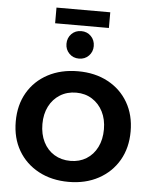

<svg xmlns="http://www.w3.org/2000/svg" viewBox="-57 -886 743 939"><g transform="rotate(5 314.0 -417.0)"><path d="M315 -538Q398 -538 461.5 -504Q525 -470 560.5 -409Q596 -348 596 -267Q596 -186 560.5 -125Q525 -64 461.5 -29.5Q398 5 315 5Q231 5 167 -29.5Q103 -64 67.5 -125Q32 -186 32 -267Q32 -348 67.5 -409Q103 -470 167 -504Q231 -538 315 -538ZM315 -433Q270 -433 235.5 -411.5Q201 -390 182 -352.5Q163 -315 163 -266Q163 -216 182 -178Q201 -140 235.5 -119Q270 -98 315 -98Q359 -98 393 -119Q427 -140 446 -178Q465 -216 465 -266Q465 -315 446 -352.5Q427 -390 393 -411.5Q359 -433 315 -433ZM313 -735Q342 -735 361 -715.5Q380 -696 380 -667Q380 -639 361 -619.5Q342 -600 313 -600Q284 -600 265 -619.5Q246 -639 246 -667Q246 -696 265 -715.5Q284 -735 313 -735ZM182 -839H446V-762H182Z"/></g></svg>

Font: Alexandria Medium
Style: Regular
Weight: 500
Designer: Mohamed Gaber
Foundry: Kief Type Foundry
Version: Version 5.100